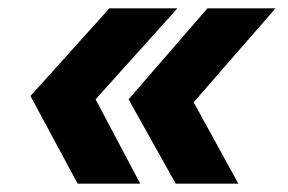

<svg xmlns="http://www.w3.org/2000/svg" viewBox="-20 -480 689 460"><path d="M401 -40 288 -242 477 -460H640L444 -235L551 -40ZM166 -40 53 -250 242 -460H405L209 -242L316 -40Z"/></svg>

Font: Atkinson Hyperlegible Next
Style: Bold Italic
Weight: 700
Italic angle: -12°
Designer: Elliott Scott, Megan Eiswerth, Linus Boman, Theodore Petrosky, Letters from Sweden
Foundry: Applied Design Works, Letters from Sweden
Version: Version 2.001